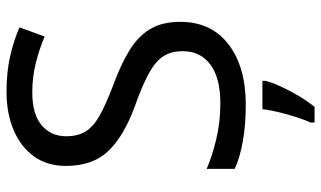

<svg xmlns="http://www.w3.org/2000/svg" viewBox="-218 -546 985 589"><g transform="rotate(-90 274.5 -251.5)"><path d="M502 -191Q502 -96 433 -43Q364 10 247 10Q187 10 136 1Q85 -8 51 -24V-110Q87 -94 140.5 -81Q194 -68 251 -68Q331 -68 371.5 -99Q412 -130 412 -183Q412 -218 397 -242Q382 -266 345.5 -286.5Q309 -307 244 -330Q153 -363 106.5 -411Q60 -459 60 -542Q60 -599 89 -639.5Q118 -680 169.5 -702Q221 -724 288 -724Q347 -724 396 -713Q445 -702 485 -684L457 -607Q420 -623 376.5 -634Q333 -645 286 -645Q219 -645 185 -616.5Q151 -588 151 -541Q151 -505 166 -481Q181 -457 215 -438Q249 -419 307 -397Q370 -374 413.5 -347.5Q457 -321 479.5 -284Q502 -247 502 -191ZM321 70Q317 88 304.5 115.5Q292 143 275.5 171Q259 199 241 221H193V209Q201 192 209.5 165.5Q218 139 225 110.5Q232 82 234 61H321Z"/></g></svg>

Font: Noto Sans Tifinagh SIL
Style: Regular
Weight: 400
Designer: JamraPatel
Foundry: JamraPatel LLC
Version: Version 2.006; ttfautohint (v1.8.4.7-5d5b)